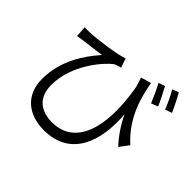

<svg xmlns="http://www.w3.org/2000/svg" viewBox="-195 -1071 1389 1389"><g transform="rotate(45 500.0 -376.5)"><path d="M802 -780 752 -763C774 -725 800 -665 819 -620L871 -640C854 -681 822 -743 802 -780ZM904 -819 855 -800C878 -763 905 -705 923 -660L975 -679C956 -721 926 -782 904 -819ZM90 -670 96 -586C116 -590 133 -592 152 -595C188 -599 271 -609 321 -617C233 -518 136 -374 136 -188C136 -22 250 66 407 66C684 66 760 -175 739 -428C776 -352 820 -287 874 -229L927 -300C779 -432 736 -603 715 -724L636 -701L659 -627C724 -256 640 -16 409 -16C307 -16 214 -63 214 -205C214 -410 367 -585 430 -632C444 -639 470 -646 483 -650L459 -720C401 -698 232 -674 144 -670C125 -669 105 -669 90 -670Z"/></g></svg>

Font: Source Han Sans KR
Style: Regular
Weight: 400
Designer: Ryoko NISHIZUKA 西塚涼子 (kana, bopomofo & ideographs); Paul D. Hunt (Latin, Greek & Cyrillic); Sandoll Communications 산돌커뮤니
Foundry: Adobe
Version: Version 2.004;hotconv 1.0.118;makeotfexe 2.5.65603